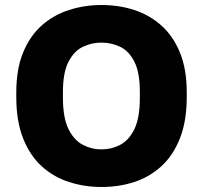

<svg xmlns="http://www.w3.org/2000/svg" viewBox="-20 -733 810 766"><path d="M385 13Q317 13 255 -7Q193 -27 146 -70Q99 -113 72 -181.5Q45 -250 45 -345V-365Q45 -457 72 -523Q99 -589 146 -631Q193 -673 255 -693Q317 -713 385 -713Q455 -713 516 -693Q577 -673 624 -631Q671 -589 698 -523Q725 -457 725 -365V-345Q725 -250 698 -181.5Q671 -113 624 -70Q577 -27 516 -7Q455 13 385 13ZM384 -137Q425 -137 460 -155.5Q495 -174 516.5 -218.5Q538 -263 538 -345V-365Q538 -443 516.5 -486Q495 -529 460 -546Q425 -563 384 -563Q345 -563 310 -546Q275 -529 253 -486Q231 -443 231 -365V-345Q231 -263 253 -218.5Q275 -174 310 -155.5Q345 -137 384 -137Z"/></svg>

Font: Golos Text
Style: Bold
Weight: 700
Designer: A.Korolkova, Vitaly Kuzmin
Foundry: ParaType Ltd
Version: Version 2.004